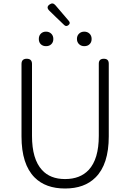

<svg xmlns="http://www.w3.org/2000/svg" viewBox="-20 -1065 745 1098"><path d="M352 13Q241 13 178 -50Q103 -125 103 -285V-699Q103 -729 133 -729Q163 -729 163 -699V-288Q163 -155 220 -93Q267 -41 352 -41Q438 -41 487 -93Q545 -155 545 -288V-701Q545 -729 574 -729Q602 -729 602 -701V-507V-285Q602 -125 526 -50Q463 13 352 13ZM243 -801Q225 -801 213.5 -812Q202 -823 202 -842Q202 -861 213.5 -872.5Q225 -884 243 -884Q261 -884 273 -872.5Q285 -861 285 -842Q285 -823 273 -812Q262 -801 243 -801ZM462 -801Q444 -801 432 -812.5Q420 -824 420 -842.5Q420 -861 432 -872.5Q444 -884 462 -884Q480 -884 492 -872.5Q504 -861 504 -842Q504 -823 492 -812Q481 -801 462 -801ZM347 -922 300 -967 262 -1004Q242 -1024 263 -1039Q282 -1053 297 -1035L374 -945Q385 -932 371 -921Q358 -911 347 -922Z"/></svg>

Font: GenSenRounded TW L
Style: Regular
Weight: 300
Version: Version 1.501;PS 1;hotconv 16.6.51;makeotf.lib2.5.65220